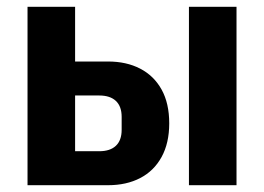

<svg xmlns="http://www.w3.org/2000/svg" viewBox="-20 -545 777 565"><path d="M61 0V-525H201V-364H298Q352 -364 392.5 -343Q433 -322 455.5 -281.5Q478 -241 478 -182Q478 -124 455.5 -83Q433 -42 392.5 -21Q352 0 298 0ZM201 -100H272Q304 -100 321 -116Q338 -132 338 -163V-201Q338 -232 321 -248Q304 -264 272 -264H201ZM536 0V-525H676V0Z"/></svg>

Font: IBM Plex Sans Condensed
Style: Bold
Weight: 700
Width: 3
Designer: Mike Abbink, Paul van der Laan, Pieter van Rosmalen
Foundry: Bold Monday
Version: Version 3.201